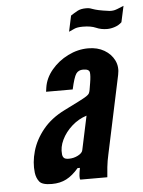

<svg xmlns="http://www.w3.org/2000/svg" viewBox="-53 -768 611 819"><g transform="rotate(-5 253.0 -359.0)"><path d="M136 8Q171.5 8 198.2 -5.8Q225 -19.5 251 -50H261Q252.5 -7 258.5 0H374Q376 -27.5 377.8 -43Q379.5 -58.5 381.5 -69.8Q383.5 -81 386.5 -95L458 -431Q465.5 -465 451.8 -493Q438 -521 409 -538Q380 -555 340.5 -555Q295.5 -555 253.5 -534Q211.5 -513 182.8 -478.5Q154 -444 148 -403.5L145.5 -386H259.5Q271 -438 281 -452.2Q291 -466.5 311 -466.5Q337 -466.5 339 -451.8Q341 -437 336 -407.5L331 -377.5Q329.5 -369.5 326.8 -363.8Q324 -358 313.8 -351.2Q303.5 -344.5 280.8 -333Q258 -321.5 217 -301Q159.5 -272.5 124.5 -229.5Q89.5 -186.5 75.8 -138.2Q62 -90 67.5 -46Q70.5 -23 82.8 -7.5Q95 8 136 8ZM217.5 -93Q202 -93 196.5 -98.8Q191 -104.5 190 -114Q186.5 -145 201.8 -176.5Q217 -208 245.2 -233.2Q273.5 -258.5 308.5 -269.5L277.5 -124Q275 -112 256.8 -102.5Q238.5 -93 217.5 -93ZM265.5 -632.5Q277 -637.5 289.2 -643.2Q301.5 -649 326 -649Q360 -649 381.5 -639.5Q403 -630 428.5 -630Q444.5 -630 461.8 -635.8Q479 -641.5 491.5 -653.5L506.5 -722.5Q474.5 -708.5 464.2 -706.8Q454 -705 445 -706Q414.5 -710 399 -713.5Q383.5 -717 376.2 -719.8Q369 -722.5 363.2 -724.2Q357.5 -726 346.5 -726Q323.5 -726 309.2 -718.2Q295 -710.5 280 -700.5Z"/></g></svg>

Font: League Gothic SemiExpanded Italic
Style: Regular
Weight: 400
Width: 6
Designer: The League of Moveable Type
Version: Version 1.600; ttfautohint (v1.8.3)